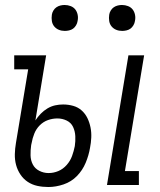

<svg xmlns="http://www.w3.org/2000/svg" viewBox="-20 -742 640 770"><path d="M409 0 495 -520H558L481 -56H537V0ZM174 8Q151 8 130 3.5Q109 -1 91.5 -12.5Q74 -24 62 -42Q50 -60 44.5 -80.5Q39 -101 39.5 -123.5Q40 -146 44 -169L93 -464H37V-520H165L122 -259Q131 -273 143 -285.5Q155 -298 170 -307Q185 -316 201 -319.5Q217 -323 233 -323Q254 -323 273.5 -317.5Q293 -312 307.5 -299Q322 -286 330.5 -268.5Q339 -251 343 -231Q347 -211 346 -190Q345 -169 341 -149Q336 -119 323.5 -89Q311 -59 288.5 -36Q266 -13 235 -2.5Q204 8 174 8ZM175 -48Q195 -48 214 -56Q233 -64 247.5 -80.5Q262 -97 269 -116.5Q276 -136 280 -156Q283 -176 282 -196Q281 -216 273 -233Q265 -250 247.5 -258.5Q230 -267 210 -267Q191 -267 172.5 -260.5Q154 -254 139.5 -239.5Q125 -225 117.5 -206Q110 -187 107 -169L105 -160Q102 -139 102.5 -119Q103 -99 111.5 -82.5Q120 -66 137.5 -57Q155 -48 175 -48ZM470 -618Q457 -618 446 -622.5Q435 -627 427.5 -636Q420 -645 418 -657.5Q416 -670 418 -683Q419 -691 424 -699.5Q429 -708 436.5 -713Q444 -718 452.5 -720Q461 -722 469 -722Q482 -722 493.5 -717.5Q505 -713 512 -704Q519 -695 521.5 -682.5Q524 -670 521 -657Q520 -649 515 -640.5Q510 -632 503 -627Q496 -622 487 -620Q478 -618 470 -618ZM240 -618Q227 -618 216 -622.5Q205 -627 197.5 -636Q190 -645 188 -657.5Q186 -670 188 -683Q189 -691 194 -699.5Q199 -708 206.5 -713Q214 -718 222.5 -720Q231 -722 239 -722Q252 -722 263.5 -717.5Q275 -713 282 -704Q289 -695 291.5 -682.5Q294 -670 291 -657Q290 -649 285 -640.5Q280 -632 273 -627Q266 -622 257 -620Q248 -618 240 -618Z"/></svg>

Font: Iosevka HT Light Extended
Style: Italic
Weight: 300
Width: 7
Italic angle: -9°
Monospace: yes
Designer: Belleve Invis
Foundry: Belleve Invis
Version: Version 32.3.0; ttfautohint (v1.8.4)